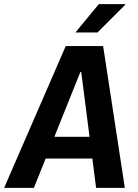

<svg xmlns="http://www.w3.org/2000/svg" viewBox="-48 -909 668 929"><path d="M-28 0 270 -686H451L556 0H417L345 -561H341L116 0ZM114 -142 129 -247H463L448 -142ZM317 -752 430 -889H558V-886L424 -752Z"/></svg>

Font: Chivo Mono Medium SemiBold
Style: Italic
Weight: 600
Italic angle: -8.05°
Monospace: yes
Version: Version 1.008